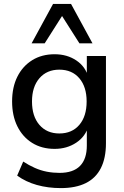

<svg xmlns="http://www.w3.org/2000/svg" viewBox="-20 -775 634 984"><path d="M292 189Q226 189 169 173Q112 157 68 125L99 53Q128 72 158.5 85.5Q189 99 220.5 105Q252 111 285 111Q355 111 390 75.5Q425 40 425 -29V-131H434Q419 -76 371 -44Q323 -12 260 -12Q194 -12 145 -42.5Q96 -73 69 -127.5Q42 -182 42 -255Q42 -328 69 -382Q96 -436 145 -466.5Q194 -497 260 -497Q324 -497 371.5 -465Q419 -433 433 -378H425V-488H523V-41Q523 35 497 86.5Q471 138 419.5 163.5Q368 189 292 189ZM284 -91Q349 -91 386.5 -135Q424 -179 424 -255Q424 -330 386.5 -374Q349 -418 284 -418Q220 -418 182 -374Q144 -330 144 -255Q144 -179 182 -135Q220 -91 284 -91ZM142 -553 252 -755H344L454 -553H387L298 -693L209 -553Z"/></svg>

Font: Nunito Sans 12pt ExtraLight SemiBold
Style: Regular
Weight: 600
Version: Version 3.101;gftools[0.9.27]